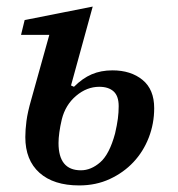

<svg xmlns="http://www.w3.org/2000/svg" viewBox="-20 -552 540 584"><path d="M221 12Q143 12 100 -26.5Q57 -65 57 -135Q57 -157 60.5 -184Q64 -211 75 -249L130 -446H44L55 -491L262 -532L196 -292L205 -288Q231 -314 259 -326Q287 -338 322 -338Q378 -338 413.5 -309Q449 -280 449 -223Q449 -176 432.5 -133.5Q416 -91 386 -59Q356 -27 314 -7.5Q272 12 221 12ZM226 -34Q257 -34 285 -58.5Q313 -83 330 -146Q336 -172 338.5 -191Q341 -210 341 -229Q341 -260 325.5 -274Q310 -288 282 -288Q244 -288 211.5 -260.5Q179 -233 168 -189Q163 -168 160.5 -149.5Q158 -131 158 -117Q158 -34 226 -34Z"/></svg>

Font: IBM Plex Serif Medium
Style: Italic
Weight: 500
Italic angle: -14°
Designer: Mike Abbink, Paul van der Laan, Pieter van Rosmalen
Foundry: Bold Monday
Version: Version 2.5